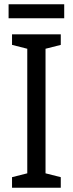

<svg xmlns="http://www.w3.org/2000/svg" viewBox="-20 -874 340 894"><path d="M279 -854H20V-789H279ZM263 0V-49L192 -67V-647L263 -665V-714H36V-665L107 -647V-67L36 -49V0Z"/></svg>

Font: Noto Sans Bengali Condensed
Style: Regular
Weight: 400
Width: 3
Designer: Jelle Bosma - Monotype Design Team
Foundry: Monotype Imaging Inc.
Version: Version 2.003